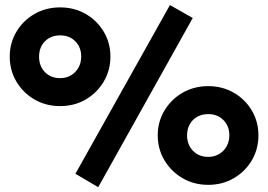

<svg xmlns="http://www.w3.org/2000/svg" viewBox="-20 -740 1088 779"><path d="M378.5 19.5 286 -35 669.5 -719.5 762 -667ZM224 -309.5Q166.5 -309.5 120.2 -336.2Q74 -363 46.8 -408.5Q19.5 -454 19.5 -510.5Q19.5 -566 46.8 -611.5Q74 -657 120.2 -683.5Q166.5 -710 224 -710Q281.5 -710 327.5 -683.5Q373.5 -657 400.8 -611.5Q428 -566 428 -510.5Q428 -454.5 400.8 -408.8Q373.5 -363 327.5 -336.2Q281.5 -309.5 224 -309.5ZM224 -423Q249 -423 268.2 -434.5Q287.5 -446 298.5 -465.8Q309.5 -485.5 309.5 -510.5Q309.5 -548 285.8 -572.2Q262 -596.5 224 -596.5Q198.5 -596.5 179.2 -585.5Q160 -574.5 149.2 -555Q138.5 -535.5 138.5 -510.5Q138.5 -471.5 162.5 -447.2Q186.5 -423 224 -423ZM825 10Q767.5 10 721.2 -16.8Q675 -43.5 647.5 -89.2Q620 -135 620 -191Q620 -246.5 647.5 -292Q675 -337.5 721.2 -364Q767.5 -390.5 825 -390.5Q882 -390.5 928.2 -364Q974.5 -337.5 1001.5 -292Q1028.5 -246.5 1028.5 -191Q1028.5 -135 1001.5 -89.2Q974.5 -43.5 928.2 -16.8Q882 10 825 10ZM825 -103.5Q849.5 -103.5 869 -115Q888.5 -126.5 899.5 -146.2Q910.5 -166 910.5 -191Q910.5 -228.5 886.5 -252.8Q862.5 -277 825 -277Q799.5 -277 780.2 -266.2Q761 -255.5 750 -236Q739 -216.5 739 -191Q739 -153 763 -128.2Q787 -103.5 825 -103.5Z"/></svg>

Font: Geologica ExtraBold
Style: Regular
Weight: 800
Designer: Sindre Bremnes, Frode Helland
Foundry: Monokrom Skriftforlag AS
Version: Version 1.010;gftools[0.9.28]